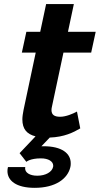

<svg xmlns="http://www.w3.org/2000/svg" viewBox="-20 -653 480 923"><path d="M93.3 -125C90 -107.5 87.5 -92.5 87.5 -79.2C87.5 -33.3 108.3 -8.3 150.8 2.5L74.2 83.3L106.7 125C106.7 125 124.2 108.3 176.7 108.3C213.3 108.3 235.8 123.3 235.8 143.3C235.8 145.8 235.8 147.5 235 150C230 173.3 200 191.7 159.2 191.7C122.5 191.7 100.8 176.7 100.8 156.7C100.8 154.2 100.8 152.5 101.7 150H18.3C16.7 156.7 15.8 162.5 15.8 169.2C15.8 215.8 58.3 250 146.7 250C247.5 250 305.8 205.8 318.3 150C320 144.2 320 137.5 320 131.7C320 85 278.3 50 189.2 50H179.2L219.2 8.3C289.2 5.8 333.3 -16.7 365.8 -35.8L350 -116.7C330 -105.8 296.7 -91.7 269.2 -91.7C241.7 -91.7 227.5 -100.8 227.5 -124.2C227.5 -129.2 228.3 -135 230 -141.7L285 -400H418.3L440 -500H306.7L335 -633.3H201.7L173.3 -500H106.7L85 -400H151.7Z"/></svg>

Font: BoonHome
Style: Bold Oblique
Weight: 700
Italic angle: -12°
Designer: Sungsit Sawaiwan
Foundry: Sungsit Sawaiwan
Version: Version 0.2